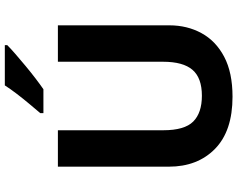

<svg xmlns="http://www.w3.org/2000/svg" viewBox="-114 -860 984 796"><g transform="rotate(-90 378.0 -462.0)"><path d="M671 -252Q671 -178 638.5 -118.5Q606 -59 540.5 -24.5Q475 10 375 10Q233 10 159 -62.5Q85 -135 85 -254V-714H236V-277Q236 -189 272 -153Q308 -117 379 -117Q453 -117 486.5 -156Q520 -195 520 -278V-714H671ZM589 -924Q575 -910 552 -890Q529 -870 502.5 -848Q476 -826 450.5 -806.5Q425 -787 406 -774H307V-787Q323 -806 344.5 -831.5Q366 -857 387 -884.5Q408 -912 422 -934H589Z"/></g></svg>

Font: Noto Sans Tamil
Style: Bold
Weight: 700
Designer: Jelle Bosma - Monotype Design Team
Foundry: Monotype Imaging Inc.
Version: Version 2.004; ttfautohint (v1.8.4.7-5d5b)